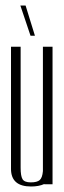

<svg xmlns="http://www.w3.org/2000/svg" viewBox="-20 -670 232 698"><path d="M171 -500V0H141V-1Q121 8 93 8Q20 8 20 -56V-500H55V-60Q55 -30 62 -18.5Q69 -7 92 -7Q115 -7 124.5 -15.5Q134 -24 136 -48V-500ZM73 -650 107 -540H91L54 -650Z"/></svg>

Font: Dorsa
Style: Regular
Weight: 400
Version: Version 1.002